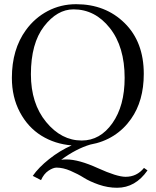

<svg xmlns="http://www.w3.org/2000/svg" viewBox="-20 -678 735 907"><path d="M327.1 -633.8Q250 -633.8 188 -553.5Q126 -473.1 126 -327.1Q126 -189 198 -101.6Q270 -14.2 366.2 -14.2Q453.1 -14.2 511 -96.2Q568.8 -178.2 568.8 -310.1Q568.8 -457 499 -545.4Q429.2 -633.8 327.1 -633.8ZM659.2 -329.1Q659.2 -201.2 599.1 -116.2Q565.4 -67.9 516.6 -36.9Q467.8 -5.9 406.7 4.9Q340.3 24.4 269 76.7Q279.8 75.2 293.9 75.2Q352.1 75.2 442.1 116.2Q532.2 157.2 573.2 157.2Q626.5 157.2 660.2 115.2L676.8 127Q619.6 209 533.2 209Q489.3 209 446.5 194.1Q403.8 179.2 376 161.6Q348.1 144 313 128.9Q277.8 113.8 247.1 113.8Q231 113.8 209 128.4Q187 143.1 173.8 172.9L134.8 152.8Q162.1 113.3 212.2 73.5Q262.2 33.7 318.4 8.8Q239.3 2.4 175.5 -37.1Q111.8 -76.7 74 -147.9Q36.1 -219.2 36.1 -310.1Q36.1 -444.8 102.5 -536.1Q144.5 -593.8 205.8 -626Q267.1 -658.2 339.8 -658.2Q478 -658.2 568.6 -569.1Q659.2 -480 659.2 -329.1Z"/></svg>

Font: Linux Libertine Display
Style: Regular
Weight: 400
Designer: Philipp H. Poll
Foundry: Philipp H. Poll
Version: Version 5.0.9